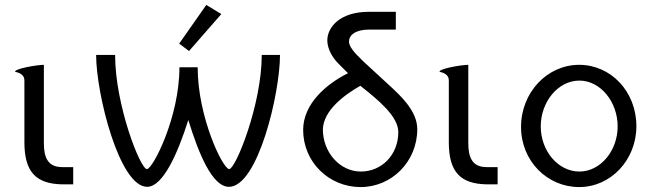

<svg xmlns="http://www.w3.org/2000/svg" viewBox="-20 -748 2653 779"><path d="M79 -171C79 -49 127 -2 233 0H277V-70H232C173 -70 158 -111 158 -167V-485C132 -485 41 -470 41 -457C57 -453 79 -446 79 -422Z M817 -728 707 -571 747 -541 878 -691ZM1116 -525H1042C1042 -324 936 -62 910 -62C884 -62 782 -273 782 -475H708C708 -272 600 -62 576 -62C549 -62 447 -323 447 -525H370C370 -368 464 10 577 10C641 10 701 -125 744 -261C786 -125 841 10 909 10C1026 10 1116 -368 1116 -525Z M1555 -406 1454 -499C1412 -539 1396 -561 1396 -580C1396 -604 1420 -628 1478 -628H1586V-700H1475C1360 -700 1308 -638 1308 -584C1308 -551 1328 -515 1352 -491L1392 -451C1303 -407 1210 -326 1210 -221C1210 -90 1315 11 1443 11C1570 11 1673 -93 1673 -224C1673 -299 1603 -362 1555 -406ZM1442 -400C1518 -340 1596 -275 1596 -212C1596 -119 1528 -52 1444 -52C1359 -52 1290 -130 1290 -223C1292 -300 1377 -363 1442 -400Z M1801 -171C1801 -49 1849 -2 1955 0H1999V-70H1954C1895 -70 1880 -111 1880 -167V-485C1854 -485 1763 -470 1763 -457C1779 -453 1801 -446 1801 -422Z M2330 -485C2200 -485 2094 -373 2094 -233C2094 -95 2200 11 2330 11C2458 11 2562 -99 2562 -236C2562 -377 2458 -485 2330 -485ZM2331 -421C2416 -421 2486 -335 2486 -235C2486 -136 2416 -52 2331 -52C2244 -52 2174 -136 2174 -235C2174 -335 2244 -421 2331 -421Z"/></svg>

Font: Mint Spirit
Style: Regular
Weight: 400
Designer: HARENDAL Hirwen
Foundry: Arkandis Digital Foundry.
Version: Version 1.004;FFEdit